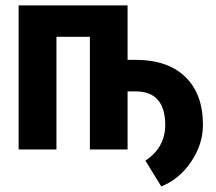

<svg xmlns="http://www.w3.org/2000/svg" viewBox="-20 -548 792 704"><path d="M447.8 -328.6H476.6Q595.2 -328.6 659.7 -265.9Q724.1 -203.1 724.1 -90.8Q724.1 -89.4 724.1 -87.9Q723.6 -19 681.6 43.9Q638.7 108.4 571.3 135.7L513.2 41Q585.9 -7.3 585.9 -90.8Q585 -212.9 477.1 -212.9H447.8V0H309.6V-413.1H187V0H48.3V-528.3H447.8Z"/></svg>

Font: MAUL Condensed Bold
Style: Condensed Bold
Weight: 700
Designer: MAUL
Version: Version 1.0; 2020; ttfautohint (v1.8.3)